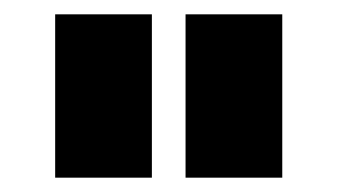

<svg xmlns="http://www.w3.org/2000/svg" viewBox="-20 -746 471 268"><path d="M57 -498V-726H192V-498ZM239 -498V-726H374V-498Z"/></svg>

Font: Oxford Sans
Style: Regular
Weight: 800
Designer: Matt McInerney, Pablo Impallari, Rodrigo Fuenzalida
Foundry: Matt McInerney, Pablo Impallari, Rodrigo Fuenzalida
Version: Version 3.000g; ttfautohint (v1.5) -l 8 -r 28 -G 28 -x 14 -D